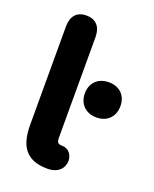

<svg xmlns="http://www.w3.org/2000/svg" viewBox="-131 -753 673 837"><g transform="rotate(20 206.0 -335.0)"><path d="M267 -56C267 -74 256 -108 217 -108C191 -108 193 -125 193 -148V-603C193 -649 170 -678 124 -678C79 -678 56 -649 56 -603V-148C56 -55 86 8 192 8C241 8 267 -21 267 -56ZM316 -275C367 -275 398 -309 398 -357C398 -405 367 -438 316 -438C265 -438 233 -405 233 -357C233 -309 265 -275 316 -275Z"/></g></svg>

Font: SN Pro
Style: Bold
Weight: 700
Designer: Tobias Whetton
Foundry: Supernotes
Version: Version 1.003;Glyphs 3.3 (3324)